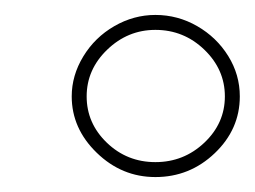

<svg xmlns="http://www.w3.org/2000/svg" viewBox="-20 -816 341 257"><path d="M301 -687Q301 -643 267.5 -611Q234 -579 188 -579Q143 -579 109.5 -611.5Q76 -644 76 -687Q76 -715 91.5 -740.5Q107 -766 133 -781Q159 -796 188 -796Q218 -796 244 -781Q270 -766 285.5 -741Q301 -716 301 -687ZM96 -687Q96 -651 123 -625Q150 -599 188 -599Q226 -599 253.5 -625Q281 -651 281 -687Q281 -723 253.5 -749.5Q226 -776 188 -776Q151 -776 123.5 -749.5Q96 -723 96 -687Z"/></svg>

Font: Montserrat-Arabic Thin
Style: Regular
Weight: 250
Designer: Mohamed Gaber
Foundry: Kief Type Foundry
Version: Version 5.008